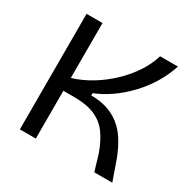

<svg xmlns="http://www.w3.org/2000/svg" viewBox="-149 -805 945 950"><g transform="rotate(30 323.5 -330.0)"><path d="M82 0V-660H173V-346Q231 -364 283 -396Q335 -428 379 -470Q423 -512 455 -560.5Q487 -609 502 -660H604Q585 -602 553.5 -551Q522 -500 481 -457.5Q440 -415 395 -384Q350 -353 304 -335V-322Q355 -322 395 -309Q435 -296 467 -271Q499 -246 523.5 -208Q548 -170 568 -119L610 0H507L480 -91Q458 -153 428.5 -193Q399 -233 352.5 -253Q306 -273 233 -273H173V0Z"/></g></svg>

Font: Bricolage Grotesque 24pt
Style: Regular
Weight: 400
Designer: Mathieu Triay
Foundry: Atelier Triay
Version: Version 1.001;gftools[0.9.33.dev8+g029e19f]